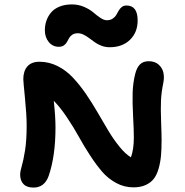

<svg xmlns="http://www.w3.org/2000/svg" viewBox="-20 -849 833 865"><path d="M245.1 -638.2Q217.3 -638.2 199.7 -659.7Q182.1 -681.2 182.1 -712.9Q182.1 -735.4 189 -755.4Q195.8 -775.4 209.7 -792.2Q223.6 -809.1 247.8 -819.1Q272 -829.1 304.2 -829.1Q333.5 -829.1 359.1 -817.9Q384.8 -806.6 399.9 -793.5Q415 -780.3 431.6 -769Q448.2 -757.8 460.9 -757.8Q476.6 -757.8 487.1 -764.6Q497.6 -771.5 503.4 -781.2Q509.3 -791 514.6 -800.8Q520 -810.5 528.6 -817.4Q537.1 -824.2 549.8 -824.2Q600.1 -824.2 600.1 -756.8Q600.1 -703.1 565.7 -669.7Q531.2 -636.2 474.1 -636.2Q454.6 -636.2 437.3 -642.8Q419.9 -649.4 407 -658.7Q394 -668 382.1 -677Q370.1 -686 356.9 -692.6Q343.8 -699.2 331.1 -699.2Q315.9 -699.2 306.2 -692.9Q296.4 -686.5 291.5 -677.7Q286.6 -668.9 281.7 -659.9Q276.9 -650.9 267.8 -644.5Q258.8 -638.2 245.1 -638.2ZM130.9 -3.9Q100.6 -3.9 85.7 -19.8Q70.8 -35.6 70.8 -62Q70.8 -76.7 78.1 -101.1Q85.4 -125.5 92.8 -171.1Q100.1 -216.8 100.1 -283.2Q100.1 -331.5 92.5 -407Q85 -482.4 85 -492.2Q85 -528.8 103.3 -549.8Q121.6 -570.8 158.2 -570.8Q200.7 -570.8 239.5 -551.3Q278.3 -531.7 308.8 -499Q339.4 -466.3 366.9 -426.3Q394.5 -386.2 419.7 -342.5Q444.8 -298.8 468 -260.3Q491.2 -221.7 517.8 -188.7Q544.4 -155.8 569.8 -140.1Q583 -175.8 583 -230Q583 -262.7 579.6 -325.7Q576.2 -388.7 577.6 -432.1Q579.1 -475.6 588.9 -515.1Q596.2 -544.9 610.8 -559.1Q625.5 -573.2 649.9 -573.2Q677.7 -573.2 694.8 -557.9Q711.9 -542.5 716.3 -521Q720.7 -499.5 715.8 -476.1Q707 -433.1 705.3 -396.2Q703.6 -359.4 705.8 -302Q708 -244.6 708 -216.8Q708 -176.8 705.3 -147.2Q702.6 -117.7 694.6 -89.4Q686.5 -61 672.9 -43.5Q659.2 -25.9 636 -15.4Q612.8 -4.9 581.1 -4.9Q539.6 -4.9 502.9 -24.9Q466.3 -44.9 439.7 -75.9Q413.1 -106.9 385 -150.1Q356.9 -193.4 334.5 -234.1Q312 -274.9 281.7 -320.1Q251.5 -365.2 222.2 -395Q230 -324.7 230 -274.9Q230 -145.5 199.2 -56.2Q180.2 -3.9 130.9 -3.9Z"/></svg>

Font: Shantell Sans Irregular Bouncy
Style: Regular
Weight: 600
Designer: Stephen Nixon, Anya Danilova, Shantell Martin
Foundry: Arrow Type
Version: Version 1.006;[9816181b4]